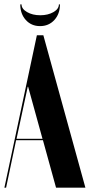

<svg xmlns="http://www.w3.org/2000/svg" viewBox="-30 -861 412 881"><path d="M240.2 -840.8H245.1Q245.1 -797.4 219.5 -769.3Q193.8 -741.2 153.8 -741.2Q113.8 -741.2 88.4 -769.3Q63 -797.4 63 -840.8H68.8Q68.8 -820.3 94 -805.7Q119.1 -791 154.8 -791Q189.9 -791 215.1 -805.4Q240.2 -819.8 240.2 -840.8ZM-9.8 0 139.2 -699.2H168.9L361.8 0H227.1L167 -217.8H43.9L-2 0ZM97.2 -462.9 45.9 -224.1H165L99.1 -462.9Z"/></svg>

Font: Moniqa Black Display
Style: Regular
Weight: 900
Designer: Rajesh Rajput
Foundry: Rajesh Rajput
Version: Version 1.000